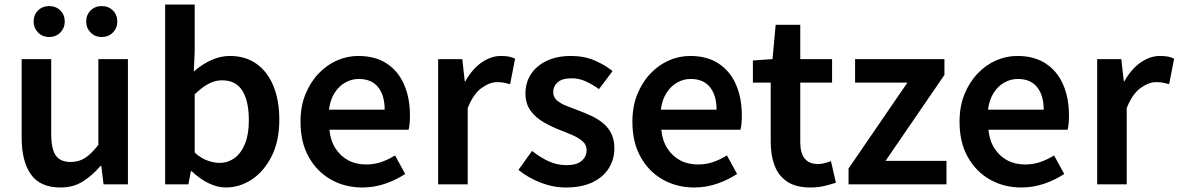

<svg xmlns="http://www.w3.org/2000/svg" viewBox="-20 -817 5224 851"><path d="M248 14Q158 14 117 -44Q76 -102 76 -207V-555H207V-223Q207 -156 227.5 -127.5Q248 -99 293 -99Q329 -99 357 -117Q385 -135 416 -175V-555H547V0H439L429 -82H426Q389 -39 347 -12.5Q305 14 248 14ZM198 -653Q168 -653 148.5 -673Q129 -693 129 -721Q129 -751 148.5 -770.5Q168 -790 198 -790Q228 -790 247.5 -770.5Q267 -751 267 -721Q267 -693 247.5 -673Q228 -653 198 -653ZM431 -653Q401 -653 381.5 -673Q362 -693 362 -721Q362 -751 381.5 -770.5Q401 -790 431 -790Q461 -790 480.5 -770.5Q500 -751 500 -721Q500 -693 480.5 -673Q461 -653 431 -653Z M981 14Q944 14 904.5 -5Q865 -24 830 -58H826L815 0H712V-797H843V-591L839 -500Q874 -531 915 -550Q956 -569 999 -569Q1068 -569 1117 -534Q1166 -499 1192 -435.5Q1218 -372 1218 -287Q1218 -192 1184 -124.5Q1150 -57 1096 -21.5Q1042 14 981 14ZM953 -95Q990 -95 1019.5 -116.5Q1049 -138 1066 -180Q1083 -222 1083 -284Q1083 -340 1070.5 -379.5Q1058 -419 1032 -440Q1006 -461 963 -461Q933 -461 904 -445.5Q875 -430 843 -399V-141Q871 -115 900.5 -105Q930 -95 953 -95Z M1586 14Q1509 14 1447 -21Q1385 -56 1348.5 -121Q1312 -186 1312 -277Q1312 -345 1333.5 -398.5Q1355 -452 1391.5 -490.5Q1428 -529 1473.5 -549Q1519 -569 1568 -569Q1643 -569 1694 -535.5Q1745 -502 1771 -442.5Q1797 -383 1797 -305Q1797 -286 1795.5 -269.5Q1794 -253 1791 -242H1440Q1445 -193 1467 -159Q1489 -125 1523.5 -106.5Q1558 -88 1603 -88Q1638 -88 1669 -98.5Q1700 -109 1731 -128L1776 -46Q1737 -20 1688 -3Q1639 14 1586 14ZM1438 -331H1685Q1685 -394 1656 -430.5Q1627 -467 1570 -467Q1539 -467 1511 -451.5Q1483 -436 1463.5 -406Q1444 -376 1438 -331Z M1922 0V-555H2029L2040 -456H2042Q2072 -510 2114 -539.5Q2156 -569 2200 -569Q2222 -569 2236.5 -566Q2251 -563 2263 -557L2241 -444Q2226 -448 2213.5 -450.5Q2201 -453 2183 -453Q2151 -453 2114.5 -427Q2078 -401 2053 -338V0Z M2488 14Q2431 14 2375 -8Q2319 -30 2278 -64L2338 -148Q2375 -119 2412 -102Q2449 -85 2491 -85Q2536 -85 2558 -104Q2580 -123 2580 -152Q2580 -175 2562.5 -190.5Q2545 -206 2517.5 -218Q2490 -230 2461 -241Q2425 -255 2390 -275Q2355 -295 2332 -326Q2309 -357 2309 -403Q2309 -451 2333.5 -488.5Q2358 -526 2403.5 -547.5Q2449 -569 2511 -569Q2569 -569 2615.5 -549Q2662 -529 2695 -502L2635 -422Q2606 -443 2576 -456.5Q2546 -470 2514 -470Q2472 -470 2452 -452.5Q2432 -435 2432 -409Q2432 -387 2447.5 -373Q2463 -359 2489 -348.5Q2515 -338 2545 -327Q2574 -316 2602 -303Q2630 -290 2653 -271Q2676 -252 2689.5 -225Q2703 -198 2703 -159Q2703 -111 2678.5 -71.5Q2654 -32 2606 -9Q2558 14 2488 14Z M3057 14Q2980 14 2918 -21Q2856 -56 2819.5 -121Q2783 -186 2783 -277Q2783 -345 2804.5 -398.5Q2826 -452 2862.5 -490.5Q2899 -529 2944.5 -549Q2990 -569 3039 -569Q3114 -569 3165 -535.5Q3216 -502 3242 -442.5Q3268 -383 3268 -305Q3268 -286 3266.5 -269.5Q3265 -253 3262 -242H2911Q2916 -193 2938 -159Q2960 -125 2994.5 -106.5Q3029 -88 3074 -88Q3109 -88 3140 -98.5Q3171 -109 3202 -128L3247 -46Q3208 -20 3159 -3Q3110 14 3057 14ZM2909 -331H3156Q3156 -394 3127 -430.5Q3098 -467 3041 -467Q3010 -467 2982 -451.5Q2954 -436 2934.5 -406Q2915 -376 2909 -331Z M3572 14Q3508 14 3469.5 -11.5Q3431 -37 3413.5 -82.5Q3396 -128 3396 -188V-451H3317V-549L3404 -555L3418 -707H3527V-555H3668V-451H3527V-187Q3527 -139 3546.5 -114.5Q3566 -90 3606 -90Q3620 -90 3635.5 -94Q3651 -98 3663 -103L3685 -7Q3663 0 3634.5 7Q3606 14 3572 14Z M3741 0V-70L4002 -451H3770V-555H4166V-485L3905 -104H4175V0Z M4507 14Q4430 14 4368 -21Q4306 -56 4269.5 -121Q4233 -186 4233 -277Q4233 -345 4254.5 -398.5Q4276 -452 4312.5 -490.5Q4349 -529 4394.5 -549Q4440 -569 4489 -569Q4564 -569 4615 -535.5Q4666 -502 4692 -442.5Q4718 -383 4718 -305Q4718 -286 4716.5 -269.5Q4715 -253 4712 -242H4361Q4366 -193 4388 -159Q4410 -125 4444.5 -106.5Q4479 -88 4524 -88Q4559 -88 4590 -98.5Q4621 -109 4652 -128L4697 -46Q4658 -20 4609 -3Q4560 14 4507 14ZM4359 -331H4606Q4606 -394 4577 -430.5Q4548 -467 4491 -467Q4460 -467 4432 -451.5Q4404 -436 4384.5 -406Q4365 -376 4359 -331Z M4843 0V-555H4950L4961 -456H4963Q4993 -510 5035 -539.5Q5077 -569 5121 -569Q5143 -569 5157.5 -566Q5172 -563 5184 -557L5162 -444Q5147 -448 5134.5 -450.5Q5122 -453 5104 -453Q5072 -453 5035.5 -427Q4999 -401 4974 -338V0Z"/></svg>

Font: Noto Sans SC SemiBold
Style: Regular
Weight: 600
Designer: Ryoko NISHIZUKA 西塚涼子 (kana, bopomofo & ideographs); Paul D. Hunt (Latin, Greek & Cyrillic); Sandoll Communications 산돌커뮤니
Foundry: Adobe
Version: Version 2.004-H2;hotconv 1.0.118;makeotfexe 2.5.65603